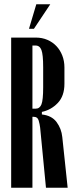

<svg xmlns="http://www.w3.org/2000/svg" viewBox="-20 -874 361 894"><path d="M147 -699Q176 -699 200.5 -688.5Q225 -678 242.5 -659.5Q260 -641 270 -615.5Q280 -590 280 -560V-484Q280 -427 249 -394.5Q218 -362 175 -353V-341Q221 -336 243.5 -305.5Q266 -275 270 -236L295 0H194L167 -279Q165 -296 160 -313Q155 -330 138 -330H131V0H32V-699ZM181 -561Q181 -620 173 -641Q165 -662 146 -662H131V-368H146Q165 -368 173 -388Q181 -408 181 -467ZM115 -740 149 -854H214L138 -740Z"/></svg>

Font: Moniqa ExtBd Cond Paragraph
Style: Regular
Weight: 800
Width: 3
Designer: Rajesh Rajput
Foundry: Rajesh Rajput
Version: Version 1.000